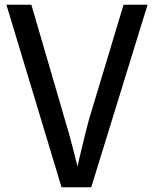

<svg xmlns="http://www.w3.org/2000/svg" viewBox="-20 -788 648 808"><path d="M239 0 7 -768H112L253 -285Q261 -260 269.5 -229Q278 -198 286.5 -165Q295 -132 302.5 -101.5Q310 -71 315 -47H296Q303 -73 310 -104.5Q317 -136 325 -168.5Q333 -201 340.5 -231.5Q348 -262 355 -287L500 -768H601L364 0Z"/></svg>

Font: Yaldevi ExtraLight Medium
Style: Regular
Weight: 500
Version: Version 1.100